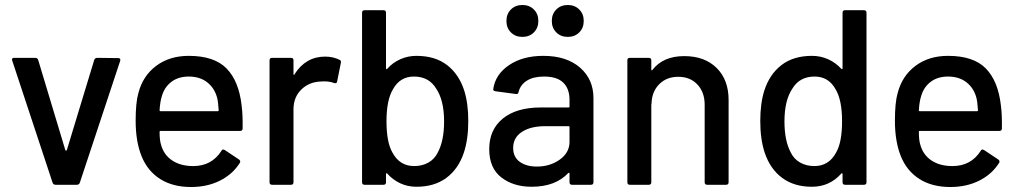

<svg xmlns="http://www.w3.org/2000/svg" viewBox="-20 -741 4077 770"><path d="M28 -502Q28 -509 37 -509H121Q130 -509 133 -501L242 -139Q243 -137 245 -137Q247 -137 248 -139L358 -501Q361 -509 370 -509L454 -508Q465 -508 462 -497L300 -8Q297 0 288 0H203Q194 0 191 -8L29 -498Z M953 -226Q953 -216 943 -216H624Q620 -216 620 -212Q620 -178 626 -160Q637 -120 670.5 -97.5Q704 -75 755 -75Q829 -75 868 -136Q872 -145 882 -139L939 -101Q946 -95 942 -88Q913 -42 862 -16.5Q811 9 746 9Q673 9 622.5 -23Q572 -55 548 -114Q524 -173 524 -257Q524 -330 535 -368Q553 -437 606.5 -477Q660 -517 737 -517Q839 -517 888.5 -466.5Q938 -416 949 -318Q954 -280 953 -226ZM629 -355Q622 -333 620 -299Q620 -295 624 -295H853Q857 -295 857 -299Q855 -332 851 -348Q841 -387 811.5 -410.5Q782 -434 737 -434Q695 -434 667 -412.5Q639 -391 629 -355Z M1342 -501Q1349 -498 1347 -489L1332 -414Q1331 -405 1320 -408Q1297 -417 1265 -414Q1219 -412 1188 -381.5Q1157 -351 1157 -302V-10Q1157 0 1147 0H1071Q1061 0 1061 -10V-499Q1061 -509 1071 -509H1147Q1157 -509 1157 -499V-444Q1157 -441 1158.5 -440.5Q1160 -440 1161 -443Q1206 -514 1284 -514Q1316 -514 1342 -501Z M1858 -256Q1858 -182 1840 -128Q1818 -63 1770 -27.5Q1722 8 1650 8Q1615 8 1585 -6Q1555 -20 1533 -45Q1531 -47 1529.5 -46Q1528 -45 1528 -43V-10Q1528 0 1518 0H1442Q1432 0 1432 -10V-690Q1432 -700 1442 -700H1518Q1528 -700 1528 -690V-467Q1528 -465 1529.5 -464Q1531 -463 1533 -465Q1555 -490 1585.5 -503.5Q1616 -517 1650 -517Q1725 -517 1773 -480Q1821 -443 1842 -377Q1858 -326 1858 -256ZM1761 -254Q1761 -339 1729 -386Q1700 -434 1640 -434Q1584 -434 1556 -383Q1530 -340 1530 -255Q1530 -170 1554 -129Q1583 -75 1641 -75Q1673 -75 1698 -89Q1723 -103 1736 -130Q1761 -177 1761 -254Z M2360 -348V-10Q2360 0 2350 0H2274Q2264 0 2264 -10V-45Q2264 -50 2259 -47Q2207 8 2112 8Q2039 8 1990.5 -29.5Q1942 -67 1942 -143Q1942 -221 1996.5 -265.5Q2051 -310 2149 -310H2260Q2264 -310 2264 -314V-341Q2264 -385 2239 -409.5Q2214 -434 2162 -434Q2119 -434 2093 -417.5Q2067 -401 2060 -373Q2058 -362 2049 -364L1967 -375Q1957 -377 1958 -383Q1966 -442 2021 -479.5Q2076 -517 2159 -517Q2252 -517 2306 -470Q2360 -423 2360 -348ZM2264 -172V-231Q2264 -235 2260 -235H2167Q2108 -235 2073 -212Q2038 -189 2038 -148Q2038 -111 2064.5 -92Q2091 -73 2133 -73Q2186 -73 2225 -101Q2264 -129 2264 -172ZM2193 -657Q2193 -685 2211 -703Q2229 -721 2257 -721Q2285 -721 2303 -703Q2321 -685 2321 -657Q2321 -629 2303 -611Q2285 -593 2257 -593Q2229 -593 2211 -611Q2193 -629 2193 -657ZM2011 -657Q2011 -685 2029 -703Q2047 -721 2075 -721Q2103 -721 2121 -703Q2139 -685 2139 -657Q2139 -629 2121 -611Q2103 -593 2075 -593Q2047 -593 2029 -611Q2011 -629 2011 -657Z M2902 -340V-10Q2902 0 2892 0H2816Q2806 0 2806 -10V-321Q2806 -371 2777 -402Q2748 -433 2700 -433Q2654 -433 2624.5 -404Q2595 -375 2593 -328Q2593 -322 2592 -322V-10Q2592 0 2582 0H2506Q2496 0 2496 -10V-499Q2496 -509 2506 -509H2582Q2592 -509 2592 -499V-462Q2592 -460 2593.5 -459Q2595 -458 2596 -460Q2639 -516 2724 -516Q2806 -516 2854 -468.5Q2902 -421 2902 -340Z M3369 -700H3445Q3455 -700 3455 -690V-10Q3455 0 3445 0H3369Q3359 0 3359 -10V-43Q3359 -45 3357.5 -46Q3356 -47 3354 -45Q3307 8 3236 8Q3165 8 3117 -27.5Q3069 -63 3047 -128Q3029 -182 3029 -256Q3029 -326 3045 -377Q3066 -443 3114 -480Q3162 -517 3236 -517Q3271 -517 3301 -503.5Q3331 -490 3354 -465Q3356 -463 3357.5 -464Q3359 -465 3359 -467V-690Q3359 -700 3369 -700ZM3357 -255Q3357 -340 3331 -383Q3303 -434 3247 -434Q3187 -434 3158 -386Q3126 -339 3126 -254Q3126 -177 3151 -130Q3164 -103 3189 -89Q3214 -75 3246 -75Q3304 -75 3333 -129Q3357 -170 3357 -255Z M3998 -226Q3998 -216 3988 -216H3669Q3665 -216 3665 -212Q3665 -178 3671 -160Q3682 -120 3715.5 -97.5Q3749 -75 3800 -75Q3874 -75 3913 -136Q3917 -145 3927 -139L3984 -101Q3991 -95 3987 -88Q3958 -42 3907 -16.5Q3856 9 3791 9Q3718 9 3667.5 -23Q3617 -55 3593 -114Q3569 -173 3569 -257Q3569 -330 3580 -368Q3598 -437 3651.5 -477Q3705 -517 3782 -517Q3884 -517 3933.5 -466.5Q3983 -416 3994 -318Q3999 -280 3998 -226ZM3674 -355Q3667 -333 3665 -299Q3665 -295 3669 -295H3898Q3902 -295 3902 -299Q3900 -332 3896 -348Q3886 -387 3856.5 -410.5Q3827 -434 3782 -434Q3740 -434 3712 -412.5Q3684 -391 3674 -355Z"/></svg>

Font: BarlowMedium
Style: Regular
Weight: 500
Designer: Jeremy Tribby
Foundry: Tribby Type
Version: Version 1.422